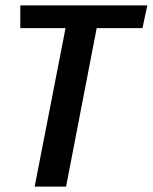

<svg xmlns="http://www.w3.org/2000/svg" viewBox="-20 -689 564 709"><path d="M55 -669H524L506 -585H337L224 0H108L222 -585H55Z"/></svg>

Font: Amaranth
Style: Italic
Weight: 400
Designer: Gesine Todt
Foundry: Gesine Todt
Version: Version 1.001